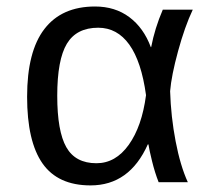

<svg xmlns="http://www.w3.org/2000/svg" viewBox="-20 -558 640 588"><path d="M432.6 -115.7Q376.5 9.8 257.3 9.8Q157.2 9.8 110.1 -57.6Q63 -125 63 -261.7Q63 -400.4 116 -469.2Q168.9 -538.1 271 -538.1Q332.5 -538.1 376.2 -505.4Q419.9 -472.7 441.9 -413.6H442.9Q454.1 -471.7 478.5 -528.3H570.3Q545.9 -476.6 525.4 -401.6Q504.9 -326.7 501 -278.8Q503.4 -200.7 517.8 -125.5Q532.2 -50.3 555.2 0H465.8Q454.1 -29.8 445.6 -64.7Q437 -99.6 434.6 -115.7ZM155.3 -264.6Q155.3 -156.2 183.1 -107.2Q210.9 -58.1 275.4 -58.1Q334 -58.1 374.3 -114.5Q414.6 -170.9 427.2 -266.6Q413.1 -369.6 376 -421.4Q338.9 -473.1 280.8 -473.1Q214.4 -473.1 184.8 -424.1Q155.3 -375 155.3 -264.6Z"/></svg>

Font: Cousine
Style: Regular
Weight: 400
Monospace: yes
Designer: Steve Matteson
Foundry: Monotype Imaging Inc.
Version: Version 1.21